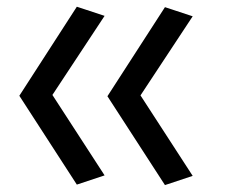

<svg xmlns="http://www.w3.org/2000/svg" viewBox="-20 -538 660 563"><path d="M205.3 3.3 36.7 -257.2 110.5 -295.3 286.7 -23.7ZM286.7 -491.5 110.2 -224 36.7 -257.2 205.3 -518.3ZM463.7 4.7 295 -255.8 368.8 -294 545 -22.3ZM545 -490.2 368.5 -222.7 295 -255.8 463.7 -517Z"/></svg>

Font: Monaspace Xenon Var ExtraLight
Style: Regular
Weight: 200
Designer: Riley Cran and the Lettermatic Team
Version: Version 1.200 (Monaspace Xenon Var)